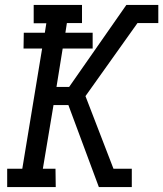

<svg xmlns="http://www.w3.org/2000/svg" viewBox="-20 -755 659 775"><path d="M205 0H9V-74H70L150 -559H75L76 -623H161L167 -661H116V-735H311V-662H250L244 -623H354V-559H233L208 -404H259L490 -735H619V-662H535L325 -367L438 -74H512V0H379L256 -331H196L153 -74H204Z"/></svg>

Font: Iosevka HT Extended
Style: Italic
Weight: 400
Width: 7
Italic angle: -9°
Monospace: yes
Designer: Belleve Invis
Foundry: Belleve Invis
Version: Version 32.3.0; ttfautohint (v1.8.4)